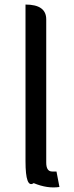

<svg xmlns="http://www.w3.org/2000/svg" viewBox="-20 -816 325 843"><path d="M241 5Q188 13 128 -12Q92 13 92 -108V-796Q183 -796 183 -731V-102Q183 -63 209 -63H228L241 5Z"/></svg>

Font: Swei Toothpaste CJK TC
Style: Regular
Weight: 400
Version: Version 1.0